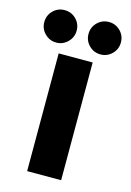

<svg xmlns="http://www.w3.org/2000/svg" viewBox="-145 -739 543 795"><g transform="rotate(15 126.0 -342.0)"><path d="M53.4 0V-504.7H199.1V0ZM221.4 -545.3Q192.5 -545.3 172.1 -565.6Q151.8 -586 151.8 -614.7Q151.8 -643.8 172.1 -664Q192.5 -684.2 221.4 -684.2Q250.1 -684.2 270.4 -664Q290.6 -643.8 290.6 -614.7Q290.6 -586 270.2 -565.6Q249.7 -545.3 221.4 -545.3ZM31.5 -545.3Q3.2 -545.3 -17.3 -565.6Q-37.8 -586 -37.8 -614.7Q-37.8 -643.8 -17.6 -664Q2.7 -684.2 31.4 -684.2Q60.5 -684.2 80.8 -664Q101 -643.8 101 -614.7Q101 -586.3 80.6 -565.8Q60.1 -545.3 31.5 -545.3Z"/></g></svg>

Font: Russolo 10pt ExtraLight
Style: Regular
Weight: 200
Designer: Micah Stupak-Hahn
Version: Version 1.000